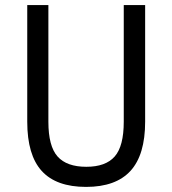

<svg xmlns="http://www.w3.org/2000/svg" viewBox="-20 -725 677 754"><path d="M318 9Q201 9 144 -53.5Q87 -116 87 -247V-705H170V-247Q170 -151 206 -110.5Q242 -70 319 -70Q395 -70 430.5 -110.5Q466 -151 466 -247V-705H550V-247Q550 -117 492.5 -54Q435 9 318 9Z"/></svg>

Font: Nunito Sans 7pt Condensed
Style: Regular
Weight: 400
Width: 3
Designer: Vernon Adams
Foundry: Vernon Adams
Version: Version 3.101;gftools[0.9.27]